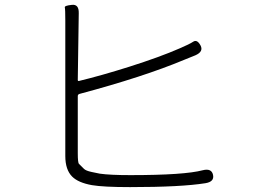

<svg xmlns="http://www.w3.org/2000/svg" viewBox="-20 -775 1040 785"><path d="M512 -10Q403 -10 356 -18Q300 -28 275 -53Q247 -81 247 -137V-691Q247 -737 245 -744.5Q243 -752 273 -755Q303 -759 302 -721L298 -448Q298 -443 303 -444Q394 -466 508 -502Q634 -542 714 -577Q754 -594 770 -604.5Q786 -615 800 -589Q813 -564 779 -549L732 -530Q567 -461 305 -391Q298 -389 298 -382V-149Q298 -109 303 -105Q316 -92 323.5 -84.5Q331 -77 354 -72Q371 -68 388 -65Q430 -59 513 -59Q734 -59 809 -79Q845 -88 851 -60Q857 -32 820 -26Q720 -10 512 -10Z"/></svg>

Font: Resource Han Rounded JP Light
Style: Regular
Weight: 300
Designer: Cyano Hao (round all glyphs); Ryoko NISHIZUKA 西塚涼子 (kana, bopomofo & ideographs); Paul D. Hunt (Latin, Greek & Cyrillic)
Foundry: Cyano Hao
Version: 0.990